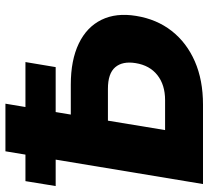

<svg xmlns="http://www.w3.org/2000/svg" viewBox="-50 -718 768 707"><g transform="rotate(-90 333.5 -364.0)"><path d="M265.6 -486.8H376Q465.8 -486.8 526.9 -457.5Q587.9 -428.2 614.5 -374Q641.1 -319.8 628.9 -246.1Q616.7 -170.4 573.5 -115.2Q530.3 -60.1 461.4 -30Q392.6 0 302.2 0H9.8L130.4 -727.5H305.7ZM243.2 -350.1 208.5 -139.6H318.8Q375 -139.6 410.9 -168Q446.8 -196.3 455.1 -248Q462.9 -296.4 439.9 -323.2Q417 -350.1 360.4 -350.1ZM2.4 -542.5 20.5 -653.8H459L440.4 -542.5Z"/></g></svg>

Font: Inter Extra Bold
Style: Italic
Weight: 800
Italic angle: -9.39999°
Designer: Rasmus Andersson
Foundry: rsms
Version: Version 4.000;git-3c8e0fc